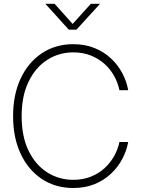

<svg xmlns="http://www.w3.org/2000/svg" viewBox="-20 -966 731 996"><path d="M359.9 9.3Q267.6 9.3 197 -37.6Q126.5 -84.5 87.2 -168.2Q47.9 -252 47.9 -363.3Q47.9 -475.1 87.2 -558.8Q126.5 -642.6 197 -689.7Q267.6 -736.8 359.9 -736.8Q421.4 -736.8 470.9 -716.6Q520.5 -696.3 556.6 -662.1Q592.8 -627.9 615 -585.4Q637.2 -543 645 -498H599.6Q591.8 -536.1 572.5 -571.3Q553.2 -606.4 522.7 -634Q492.2 -661.6 451.4 -678Q410.6 -694.3 359.9 -694.3Q285.6 -694.3 224.9 -655.3Q164.1 -616.2 128.2 -542.2Q92.3 -468.3 92.3 -363.3Q92.3 -257.8 128.2 -184.1Q164.1 -110.4 224.9 -71.8Q285.6 -33.2 359.9 -33.2Q410.6 -33.2 451.4 -49.6Q492.2 -65.9 522.5 -93.8Q552.7 -121.6 572.3 -156.7Q591.8 -191.9 599.6 -229.5H645Q637.2 -185.1 615 -142.6Q592.8 -100.1 556.6 -65.7Q520.5 -31.2 471.2 -11Q421.9 9.3 359.9 9.3ZM263.2 -946.3 356.9 -841.8 451.2 -946.3H498V-945.3L376.5 -812H336.9L216.3 -945.3V-946.3Z"/></svg>

Font: Inter 28pt ExtraLight
Style: Regular
Weight: 250
Designer: Rasmus Andersson
Foundry: rsms
Version: Version 4.001;git-66647c0bb